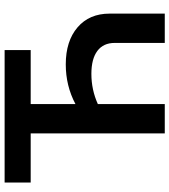

<svg xmlns="http://www.w3.org/2000/svg" viewBox="29 -763 734 832"><g transform="rotate(-90 396.0 -347.0)"><path d="M234 0V-581H21V-694H595V-581H361V-387Q440 -429 533 -429Q634 -429 693.5 -378Q753 -327 753 -239V0H626V-217Q626 -266 591.5 -292Q557 -318 492 -318Q423 -318 361 -290V0Z"/></g></svg>

Font: Cantarell
Style: Bold
Weight: 700
Designer: Dave Crossland, Nikolaus Waxweiler, Florian Fecher, Jacques Le Bailly, Eben Sorkin, Alexei Vanyashin, Alexios Zavras, Em
Version: Version 0.303